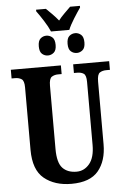

<svg xmlns="http://www.w3.org/2000/svg" viewBox="-67 -1112 763 1169"><g transform="rotate(-5 314.0 -527.5)"><path d="M322 10Q436 10 486.5 -51Q537 -112 537 -213V-596Q537 -640 553 -650.5Q569 -661 593 -661H615V-714H395V-661H416Q440 -661 455 -650.5Q470 -640 470 -600V-215Q470 -138 438 -99.5Q406 -61 359 -61Q304 -61 273.5 -93.5Q243 -126 243 -210V-596Q243 -640 259.5 -650.5Q276 -661 298 -661H320V-714H14V-661H36Q59 -661 75 -650.5Q91 -640 91 -600V-218Q91 -95 155.5 -42.5Q220 10 322 10ZM278 -925H390Q401 -953 425.5 -992Q450 -1031 467 -1055V-1065H407Q393 -1051 370 -1028.5Q347 -1006 333 -987Q318 -1006 296 -1028.5Q274 -1051 259 -1065H199V-1055Q217 -1031 241.5 -992.5Q266 -954 278 -925ZM247 -781Q267 -781 283 -794.5Q299 -808 299 -841Q299 -875 283 -888.5Q267 -902 247 -902Q227 -902 211.5 -888.5Q196 -875 196 -841Q196 -808 211.5 -794.5Q227 -781 247 -781ZM424 -781Q443 -781 459 -794.5Q475 -808 475 -841Q475 -875 459 -888.5Q443 -902 424 -902Q403 -902 387.5 -888.5Q372 -875 372 -841Q372 -808 387.5 -794.5Q403 -781 424 -781Z"/></g></svg>

Font: Noto Serif ExtraCondensed Extra
Style: Regular
Weight: 800
Width: 3
Designer: Monotype Design Team
Foundry: Monotype Imaging Inc.
Version: Version 1.002